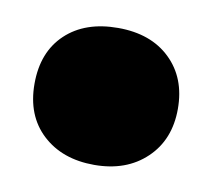

<svg xmlns="http://www.w3.org/2000/svg" viewBox="-42 -283 376 339"><g transform="rotate(10 145.5 -113.0)"><path d="M145.5 10Q88 10 52.5 -23Q17 -56 17 -113Q17 -170 51.8 -202.8Q86.5 -235.5 145.5 -235.5Q204.5 -235.5 239.2 -202Q274 -168.5 274 -113Q274 -57.5 238.5 -23.8Q203 10 145.5 10Z"/></g></svg>

Font: Encode Sans Semi Condensed Black
Style: Regular
Weight: 900
Width: 4
Designer: Multiple Designers
Foundry: Impallari Type
Version: Version 3.000; ttfautohint (v1.8.3) -l 8 -r 50 -G 200 -x 14 